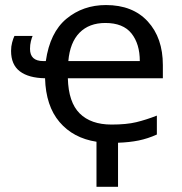

<svg xmlns="http://www.w3.org/2000/svg" viewBox="-20 -552 713 753"><path d="M358.4 180.7V3.9Q267.1 -10.3 213.4 -73.5Q159.7 -136.7 156.7 -245.1Q92.3 -246.1 57.9 -272.2Q23.4 -298.3 23.4 -352.5Q23.4 -370.1 27.6 -385.5Q31.7 -400.9 36.6 -411.1H107.9Q104.5 -403.8 101.1 -390.1Q97.7 -376.5 97.7 -360.4Q97.7 -312.5 149.4 -312.5H159.7Q175.8 -424.8 240.7 -478.5Q305.7 -532.2 395.5 -532.2Q500.5 -532.2 559.6 -467.8Q618.7 -403.3 618.7 -296.9V-245.1H246.1Q248.5 -150.9 292.5 -107.2Q336.4 -63.5 417.5 -63.5Q476.1 -63.5 514.4 -72.8Q552.7 -82 595.2 -98.6V-24.4Q559.6 -8.3 523.7 -1Q487.8 6.3 442.9 7.8V180.7ZM393.1 -461.9Q329.6 -461.9 292 -423.8Q254.4 -385.7 248 -312.5H528.3Q528.3 -379.9 495.6 -420.9Q462.9 -461.9 393.1 -461.9Z"/></svg>

Font: Lunasima
Style: Regular
Weight: 400
Designer: The DocRepair Project, Monotype Design Team
Foundry: Google
Version: Version 2.009